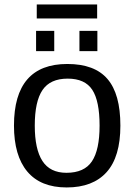

<svg xmlns="http://www.w3.org/2000/svg" viewBox="-20 -822 596 852"><path d="M514.2 -264.6Q514.2 -126 453.1 -58.1Q392.1 9.8 275.9 9.8Q160.2 9.8 101.1 -60.8Q42 -131.3 42 -264.6Q42 -538.1 278.8 -538.1Q399.9 -538.1 457 -471.4Q514.2 -404.8 514.2 -264.6ZM421.9 -264.6Q421.9 -374 389.4 -423.6Q356.9 -473.1 280.3 -473.1Q203.1 -473.1 168.7 -422.6Q134.3 -372.1 134.3 -264.6Q134.3 -160.2 168.2 -107.7Q202.1 -55.2 274.9 -55.2Q354 -55.2 387.9 -106Q421.9 -156.7 421.9 -264.6ZM412.1 -685.1V-595.2H332.5V-685.1ZM220.7 -685.1V-595.2H140.1V-685.1ZM143.1 -802.2H411.1V-740.2H143.1Z"/></svg>

Font: Arimo
Style: Regular
Weight: 400
Designer: Steve Matteson
Foundry: Monotype Imaging Inc.
Version: Version 1.33